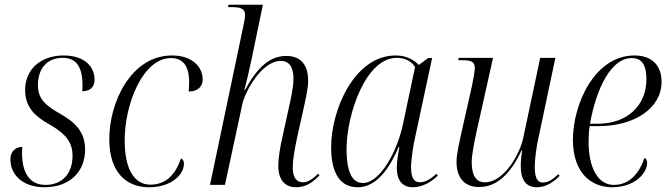

<svg xmlns="http://www.w3.org/2000/svg" viewBox="-20 -780 2822 810"><path d="M167 10C277 10 339 -58 339 -149C339 -223 298 -264 232 -301C171 -336 140 -363 140 -421C140 -491 179 -536 244 -536C306 -536 327 -492 328 -425C328 -416 328 -406 327 -395C358 -395 379 -411 379 -444C379 -495 341 -546 248 -546C153 -546 86 -488 86 -401C86 -327 127 -289 194 -252C259 -214 286 -178 286 -123C286 -47 242 0 172 0C104 0 74 -52 73 -131C73 -140 73 -150 74 -160C51 -160 24 -147 24 -106C24 -45 74 10 167 10Z M609 10C705 10 756 -45 756 -89C756 -101 751 -108 744 -112C720 -44 681 -1 614 -1C547 -1 506 -66 506 -187C506 -344 584 -535 701 -535C751 -535 777 -504 778 -435C778 -420 777 -406 776 -394C814 -394 835 -414 835 -445C835 -495 794 -546 706 -546C533 -546 441 -349 441 -193C441 -57 509 10 609 10Z M1229 10C1273 10 1301 -13 1328 -40L1322 -47C1299 -24 1278 -11 1259 -11C1228 -11 1215 -34 1215 -74C1215 -105 1223 -150 1233 -198L1262 -328C1269 -361 1280 -406 1280 -440C1280 -496 1257 -544 1188 -544C1119 -544 1066 -497 1014 -401H1011C1019 -429 1033 -492 1042 -533L1089 -760H944L942 -750H955C995 -750 1014 -744 1014 -717C1014 -709 1012 -696 1008 -677L866 0H929L1002 -339C1013 -393 1084 -523 1164 -523C1207 -523 1218 -487 1218 -448C1218 -408 1206 -360 1198 -323L1173 -209C1161 -157 1154 -112 1154 -81C1154 -24 1180 10 1229 10Z M1489 10C1552 10 1611 -40 1662 -160H1665C1659 -128 1654 -97 1654 -71C1654 -20 1677 10 1722 10C1763 10 1802 -14 1827 -39L1822 -47C1795 -24 1775 -11 1751 -11C1725 -11 1714 -33 1714 -74C1714 -105 1724 -171 1732 -204L1803 -535H1786L1747 -506C1725 -528 1695 -546 1649 -546C1476 -546 1377 -318 1377 -159C1377 -54 1412 10 1489 10ZM1511 -8C1470 -8 1442 -46 1442 -152C1442 -293 1521 -536 1654 -536C1685 -536 1716 -523 1731 -497L1680 -256C1656 -142 1584 -8 1511 -8Z M2245 10C2286 10 2318 -15 2341 -38L2335 -45C2314 -25 2295 -10 2270 -10C2244 -10 2236 -36 2236 -77C2236 -111 2244 -165 2252 -200L2323 -536H2259L2188 -201C2175 -134 2108 -11 2026 -11C1987 -11 1970 -41 1970 -97C1970 -127 1982 -187 1991 -227L2060 -536H1915L1913 -526H1927C1967 -526 1983 -521 1983 -493C1983 -480 1977 -446 1971 -417L1927 -222C1919 -184 1906 -132 1906 -97C1906 -39 1932 9 2001 9C2077 9 2134 -47 2180 -145H2183C2178 -116 2177 -94 2177 -79C2177 -27 2195 10 2245 10Z M2563 10C2658 10 2710 -50 2710 -92C2710 -105 2705 -111 2699 -114C2677 -50 2637 0 2569 0C2504 0 2463 -69 2463 -184C2463 -205 2465 -236 2468 -248H2507C2656 -248 2771 -323 2771 -435C2771 -505 2729 -546 2657 -546C2488 -546 2397 -340 2397 -190C2397 -57 2468 10 2563 10ZM2502 -258H2469C2496 -408 2558 -535 2645 -535C2687 -535 2707 -508 2707 -445C2707 -333 2624 -258 2502 -258Z"/></svg>

Font: Noto Serif Display SemiCondensed Light
Style: Italic
Weight: 300
Width: 4
Italic angle: -12°
Designer: Monotype Design Team
Foundry: Monotype Imaging Inc.
Version: Version 2.009